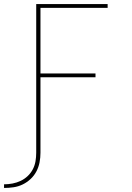

<svg xmlns="http://www.w3.org/2000/svg" viewBox="-31 -755 651 949"><path d="M-11 174V156Q10 156 31 152Q52 148 71 139Q90 130 105.5 115.5Q121 101 131 82Q141 63 144.5 42Q148 21 148 0V-735H501V-716H169V-392H441V-373H169V0Q169 24 164.5 47.5Q160 71 149 92Q138 113 120.5 129.5Q103 146 81.5 156.5Q60 167 36.5 170.5Q13 174 -11 174Z"/></svg>

Font: Iosevka Curly Thin Extended
Style: Regular
Weight: 100
Width: 7
Monospace: yes
Designer: Belleve Invis
Foundry: Belleve Invis
Version: Version 11.1.0; ttfautohint (v1.8.3)